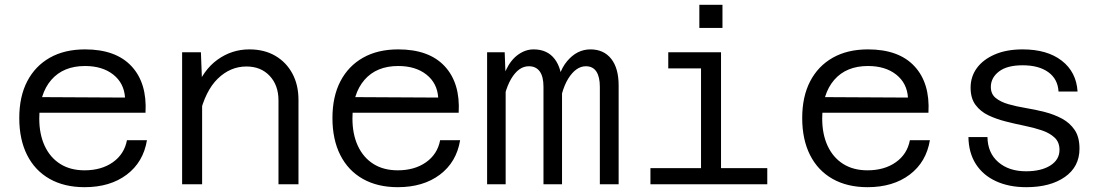

<svg xmlns="http://www.w3.org/2000/svg" viewBox="-20 -765 4590 797"><path d="M331 12Q247 12 186 -22.5Q125 -57 92.5 -121.5Q60 -186 60 -275Q60 -364 93 -427.5Q126 -491 187 -525.5Q248 -560 333 -560Q461 -560 526 -490Q591 -420 584 -297H126V-362L499 -360Q495 -420 450 -455.5Q405 -491 333 -491Q243 -491 193 -433.5Q143 -376 143 -273Q143 -208 165.5 -159.5Q188 -111 230 -84.5Q272 -58 331 -58Q401 -58 448.5 -91.5Q496 -125 507 -183H590Q575 -92 506 -40Q437 12 331 12Z M1136 0V-348Q1136 -411 1099.5 -450Q1063 -489 1003 -489Q936 -489 884 -438.5Q832 -388 808 -285L793 -392Q823 -474 882.5 -517Q942 -560 1015 -560Q1077 -560 1122.5 -533.5Q1168 -507 1193.5 -460Q1219 -413 1219 -350V0ZM736 0V-548H814L819 -416V0Z M1631 12Q1547 12 1486 -22.5Q1425 -57 1392.5 -121.5Q1360 -186 1360 -275Q1360 -364 1393 -427.5Q1426 -491 1487 -525.5Q1548 -560 1633 -560Q1761 -560 1826 -490Q1891 -420 1884 -297H1426V-362L1799 -360Q1795 -420 1750 -455.5Q1705 -491 1633 -491Q1543 -491 1493 -433.5Q1443 -376 1443 -273Q1443 -208 1465.5 -159.5Q1488 -111 1530 -84.5Q1572 -58 1631 -58Q1701 -58 1748.5 -91.5Q1796 -125 1807 -183H1890Q1875 -92 1806 -40Q1737 12 1631 12Z M2470 0V-405Q2470 -446 2455.5 -468Q2441 -490 2412 -490Q2371 -490 2339 -439Q2307 -388 2296 -284L2287 -372Q2293 -462 2334 -511Q2375 -560 2431 -560Q2486 -560 2517 -521Q2548 -482 2548 -410V0ZM2002 0V-548H2075L2079 -440V0ZM2236 0V-405Q2236 -447 2220.5 -468.5Q2205 -490 2175 -490Q2133 -490 2102 -438Q2071 -386 2060 -284L2057 -374Q2061 -433 2080.5 -474.5Q2100 -516 2130.5 -538Q2161 -560 2195 -560Q2252 -560 2282.5 -520Q2313 -480 2313 -410V0Z M2890 0V-548H2973V0ZM2680 0V-67H3165V0ZM2754 -481V-548H2932V-481ZM2883 -649V-745H2979V-649Z M3581 12Q3497 12 3436 -22.5Q3375 -57 3342.5 -121.5Q3310 -186 3310 -275Q3310 -364 3343 -427.5Q3376 -491 3437 -525.5Q3498 -560 3583 -560Q3711 -560 3776 -490Q3841 -420 3834 -297H3376V-362L3749 -360Q3745 -420 3700 -455.5Q3655 -491 3583 -491Q3493 -491 3443 -433.5Q3393 -376 3393 -273Q3393 -208 3415.5 -159.5Q3438 -111 3480 -84.5Q3522 -58 3581 -58Q3651 -58 3698.5 -91.5Q3746 -125 3757 -183H3840Q3825 -92 3756 -40Q3687 12 3581 12Z M4240 12Q4168 12 4114 -13Q4060 -38 4030.5 -84.5Q4001 -131 4000 -196H4079Q4080 -130 4124 -92Q4168 -54 4239 -54Q4302 -54 4340 -78Q4378 -102 4378 -143Q4378 -175 4357.5 -194Q4337 -213 4304.5 -224Q4272 -235 4232.5 -243Q4193 -251 4154 -261Q4115 -271 4082.5 -286.5Q4050 -302 4029.5 -329.5Q4009 -357 4009 -401Q4009 -447 4035 -482.5Q4061 -518 4109.5 -539Q4158 -560 4225 -560Q4327 -560 4387.5 -513Q4448 -466 4453 -385H4374Q4371 -437 4331.5 -465.5Q4292 -494 4225 -494Q4160 -494 4126.5 -468Q4093 -442 4093 -404Q4093 -375 4113 -358.5Q4133 -342 4166 -332.5Q4199 -323 4238.5 -316.5Q4278 -310 4317 -300Q4356 -290 4388.5 -272.5Q4421 -255 4441 -225.5Q4461 -196 4461 -148Q4461 -73 4400.5 -30.5Q4340 12 4240 12Z"/></svg>

Font: Azeret Mono Light
Style: Regular
Weight: 300
Designer: Martin Vácha
Foundry: Displaay
Version: Version 1.002